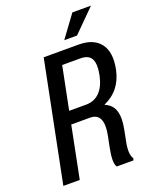

<svg xmlns="http://www.w3.org/2000/svg" viewBox="-162 -980 851 1069"><g transform="rotate(-20 263.5 -445.5)"><path d="M298.3 -381.8Q346.7 -381.8 378.9 -414.6Q411.1 -447.3 423.8 -509.8Q436.5 -572.3 420.9 -603.5Q405.3 -634.8 355.5 -634.8H248L197.3 -381.8ZM373.5 -710.4Q460.4 -710.4 500.5 -658.7Q540.5 -606.9 521 -508.8Q497.6 -392.1 393.1 -346.2Q438.5 -327.6 450.7 -285.6Q462.9 -243.7 449.7 -178.2L437.5 -116.2Q421.9 -42.5 442.4 -12.2L439.9 0H340.3Q321.3 -25.9 340.3 -117.2L352.5 -177.2Q377.9 -306.2 293.5 -306.2H182.1L121.1 0H23.9L166 -710.4ZM401.4 -890.6H511.7L381.8 -760.7H306.2Z"/></g></svg>

Font: RobotoCondensed-Italic
Style: Italic
Weight: 400
Designer: Google
Version: Version 1.200311; 2013